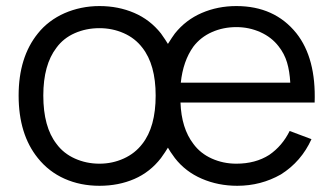

<svg xmlns="http://www.w3.org/2000/svg" viewBox="-20 -598 1102 634"><path d="M618.5 -123Q641.5 -91.5 679.2 -74.5Q717 -57.5 760.5 -57.5Q823.5 -57.5 869 -86.5Q912 -116 936.5 -165.5L1008.5 -138.5Q975 -64.5 907.5 -22Q841.5 15.5 763.5 15.5Q700.5 15.5 646.5 -7.8Q592.5 -31 557.5 -76Q549 -87.5 543.2 -96.2Q537.5 -105 534.5 -110.5Q531 -105 525.5 -96.2Q520 -87.5 511.5 -76Q475.5 -29.5 423.5 -7Q371.5 15.5 308.5 15.5Q245.5 15.5 193.2 -7.8Q141 -31 105 -76Q41.5 -154.5 41.5 -282.5Q41.5 -409 105 -487.5Q122 -509 144.5 -526Q167 -543 193.2 -554.5Q219.5 -566 248.5 -572Q277.5 -578 308.5 -578Q370.5 -578 423 -555.5Q475.5 -533 511.5 -487.5Q520 -476 525.5 -467.2Q531 -458.5 534.5 -453Q541.5 -464.5 547.5 -473.2Q553.5 -482 557.5 -487.5Q593.5 -532.5 646.2 -555.2Q699 -578 760.5 -578Q886.5 -578 958.5 -488.5Q1024 -406 1019 -259.5H576Q579 -174.5 618.5 -123ZM618.5 -444Q584.5 -396.5 577 -325H938.5Q936.5 -362.5 927.8 -391.8Q919 -421 900 -445Q877 -475 839.8 -491.8Q802.5 -508.5 760.5 -508.5Q717 -508.5 679.8 -492Q642.5 -475.5 618.5 -444ZM494 -282.5Q494 -384.5 450 -440.5Q426 -472 388.5 -488.5Q351 -505 308.5 -505Q264.5 -505 227 -488.5Q189.5 -472 166.5 -440.5Q123 -384 123 -282.5Q123 -179 166.5 -123Q189.5 -91.5 227.2 -74.5Q265 -57.5 308.5 -57.5Q351 -57.5 388.5 -74.5Q426 -91.5 450 -123Q494 -179 494 -282.5Z"/></svg>

Font: Russisch Sans
Style: Regular
Weight: 400
Designer: Michael Sharanda (font) & Cristiano Sobral (main changes)
Foundry: Michael Sharanda
Version: Version 2.00;October 25, 2020;FontCreator 13.0.0.2681 64-bit